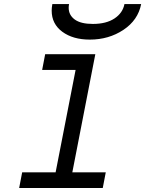

<svg xmlns="http://www.w3.org/2000/svg" viewBox="-20 -937 724 957"><path d="M600.3 -916.7H683.6Q668 -836.6 595.1 -788.1Q522.1 -739.6 427.7 -739.6Q343.8 -739.6 290.7 -778.6Q237.6 -817.7 237.6 -884.1Q237.6 -898.4 240.9 -916.7H324.2Q322.3 -906.9 322.3 -898.4Q322.3 -862 352.5 -839.8Q382.8 -817.7 442.7 -817.7Q509.8 -817.7 550.8 -845.1Q591.8 -872.4 600.3 -916.7ZM75.5 0 90.5 -78.1H257.2L356.8 -588.5H190.1L205.1 -666.7H455.1L340.5 -78.1H507.2L492.2 0Z"/></svg>

Font: Monoid
Style: Italic
Weight: 400
Width: 4
Italic angle: -11°
Monospace: yes
Version: Version 0.61